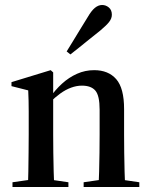

<svg xmlns="http://www.w3.org/2000/svg" viewBox="-20 -749 603 769"><path d="M30 0V-19L121 -32H165L254 -19V0ZM91 0Q93 -24 93.5 -61.5Q94 -99 94.5 -138.5Q95 -178 95 -211V-249Q95 -279 95 -302Q95 -325 94.5 -345.5Q94 -366 93 -387L26 -404V-420L183 -468L193 -459V-362V-360V-211Q193 -178 193.5 -138.5Q194 -99 195 -61.5Q196 -24 198 0ZM315 0V-19L405 -32H449L538 -19V0ZM374 0Q376 -24 377 -61.5Q378 -99 378.5 -138.5Q379 -178 379 -211V-310Q379 -366 362 -386Q345 -406 308 -406Q287 -406 265 -398Q243 -390 221.5 -374.5Q200 -359 178 -337L173 -357H179Q201 -389 228.5 -414Q256 -439 288.5 -453.5Q321 -468 357 -468Q414 -468 445.5 -432Q477 -396 477 -312V-211Q477 -178 477.5 -138.5Q478 -99 479 -61.5Q480 -24 482 0ZM247 -543Q258 -561 271 -582Q284 -603 299 -628Q314 -653 331 -680Q346 -706 360 -717.5Q374 -729 389 -729Q404 -729 416 -719Q428 -709 428 -690Q428 -675 417 -661Q406 -647 382 -627Q358 -608 337 -591Q316 -574 298 -559.5Q280 -545 262 -531Z"/></svg>

Font: Source Serif 4 60pt SemiBold
Style: Regular
Weight: 600
Version: Version 4.004;hotconv 1.0.116;makeotfexe 2.5.65601